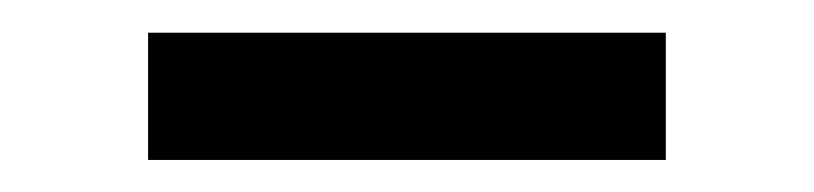

<svg xmlns="http://www.w3.org/2000/svg" viewBox="-20 -371 500 118"><path d="M389.2 -350.9V-272.7H71V-350.9Z"/></svg>

Font: Inter Alia
Style: Regular
Weight: 400
Designer: Rasmus Andersson (Latin, Greek, Cyrillic etc.) and Evan from Shavian.info (Shavian, old style figures)
Foundry: Shavian.info
Version: Version 0.001;git-37ab20767